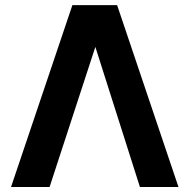

<svg xmlns="http://www.w3.org/2000/svg" viewBox="-20 -743 753 763"><path d="M358.9 -556.6 177.1 0H23.9L267.7 -722.7H445.4L689.2 0H536Z"/></svg>

Font: Giphurs SC
Style: Regular
Weight: 400
Version: Version 0.920